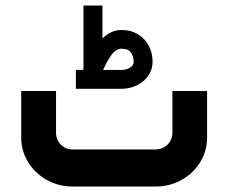

<svg xmlns="http://www.w3.org/2000/svg" viewBox="-20 -679 831 699"><path d="M547.2 0Q598 0 641 -24Q684 -48 709 -88.9Q733.9 -129.7 733.9 -178.6V-347.8H607.7V-195.3Q607.7 -178.7 599.6 -164.9Q591.5 -151.1 577.5 -143Q563.5 -134.9 547.2 -134.9H244Q227.3 -134.9 213.7 -143Q200.2 -151.1 192.1 -164.9Q184 -178.7 184 -195.3V-347.8H57.2V-178.6Q57.2 -129.7 82.2 -88.9Q107.2 -48 150.2 -24Q193.2 0 244 0ZM423.2 -501.7Q447.6 -501.7 457.2 -486.6Q466.8 -471.5 466.8 -453.9Q466.8 -441.5 453.5 -432.9Q440.2 -424.4 421.8 -424.4H355.5Q368.2 -454.5 385.1 -478.1Q402.1 -501.7 423.2 -501.7ZM283.9 -432Q283.5 -429.5 283 -425.6Q283 -425 282.9 -424.4H256.2V-355.7H421.8Q452.6 -355.7 478.9 -368.6Q505.2 -381.5 520.3 -404.2Q535.5 -426.8 535.5 -453.9Q535.5 -486.9 521.2 -513.3Q506.9 -539.6 481.3 -554.8Q455.7 -569.9 423.2 -569.9Q384.4 -569.9 353 -538.9V-658.9H283.9Z"/></svg>

Font: Arad-VF Thin Dots1
Style: Regular
Weight: 100
Designer: Mohammad Darvishi
Version: Version 1.000;August 30, 2024;FontCreator 15.0.0.2992 64-bit